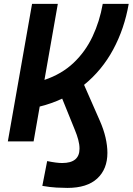

<svg xmlns="http://www.w3.org/2000/svg" viewBox="-20 -713 669 968"><path d="M19.5 0 141.6 -693.4H271.5L204.1 -310.1Q291 -339.4 350.8 -396Q410.6 -452.6 446.5 -528.8Q482.4 -605 498 -693.4H628.9Q607.4 -568.8 550.8 -463.6Q494.1 -358.4 403.8 -285.2L483.4 -104Q502.4 -61 512 -19.8Q521.5 21.5 521.5 57.6Q521.5 139.6 470.2 187Q418.9 234.4 319.8 234.4Q296.9 234.4 264.9 232.7Q232.9 231 193.4 224.1L217.8 99.1Q265.1 108.9 293.5 108.9Q380.9 108.9 380.9 36.6Q380.9 15.1 374.5 -8.5Q368.2 -32.2 357.4 -58.1L293.5 -215.8Q239.7 -190.4 180.2 -175.8L149.4 0Z"/></svg>

Font: CaskaydiaCove NFP
Style: Bold Italic
Weight: 700
Italic angle: -10°
Designer: Aaron Bell
Foundry: Saja Typeworks
Version: Version 2111.001; VTT 6.35;Nerd Fonts 3.1.1